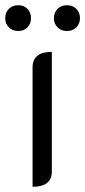

<svg xmlns="http://www.w3.org/2000/svg" viewBox="-52 -708 327 737"><path d="M73 -449Q73 -509 147 -509V-50Q147 9 73 9ZM-32 -638Q-32 -660 -18 -674Q-4 -688 18 -688Q40 -688 53.5 -674Q67 -660 67 -638Q67 -617 53.5 -603Q40 -589 18 -589Q-4 -589 -18 -603Q-32 -617 -32 -638ZM155 -638Q155 -660 169 -674Q183 -688 205 -688Q227 -688 241 -674Q255 -660 255 -638Q255 -617 241 -603Q227 -589 205 -589Q183 -589 169 -603Q155 -617 155 -638Z"/></svg>

Font: K2D Light
Style: Regular
Weight: 300
Designer: Katatrad Aksorn Co.,Ltd.
Foundry: Cadson Demak Co.,Ltd.
Version: Version 1.000; ttfautohint (v1.6)